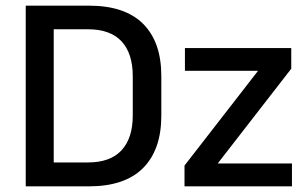

<svg xmlns="http://www.w3.org/2000/svg" viewBox="-20 -659 1090 679"><path d="M139.5 0V-84.5H291Q370 -84.5 409.8 -127.5Q449.5 -170.5 449.5 -250.5V-389.5Q449.5 -470 409.8 -512.8Q370 -555.5 291 -555.5H139V-639H294.5Q421.5 -639 486 -574.8Q550.5 -510.5 550.5 -390V-250Q550.5 -129.5 486 -64.8Q421.5 0 294.5 0ZM71 0V-639H170V0ZM1012.5 -81V0H632.5V-73.5L892.5 -408.5H634V-489H1010V-416L750 -81Z"/></svg>

Font: Anek Latin Medium
Style: Regular
Weight: 500
Designer: Yesha Goshar
Foundry: Ek Type
Version: Version 1.003